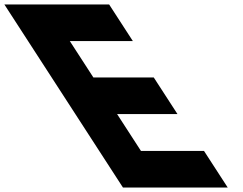

<svg xmlns="http://www.w3.org/2000/svg" viewBox="-494 -845 1094 865"><path d="M-2.4 -825H-474.4L60 0H532L425.1 -165H141.1L33.6 -331H305.6L198.7 -496H-73.3L-179.5 -660H104.5Z"/></svg>

Font: Hussar
Style: BdOpOblSeven
Weight: 700
Foundry: Cannot Into Space Fonts
Version: Version 2.00